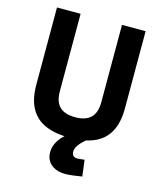

<svg xmlns="http://www.w3.org/2000/svg" viewBox="-129 -774 913 1084"><g transform="rotate(15 327.0 -232.0)"><path d="M327 12Q242 12 184.5 -13Q127 -38 97.5 -91.5Q68 -145 68 -230V-680H206V-227Q206 -166 236 -137Q266 -108 327 -108Q388 -108 418 -137.5Q448 -167 448 -227V-680H586V-230Q586 -145 556.5 -91.5Q527 -38 469.5 -13Q412 12 327 12ZM355 216Q322 216 296.5 204.5Q271 193 256.5 171.5Q242 150 242 120Q242 92 253 68.5Q264 45 282.5 25Q301 5 323 -11L425 -1Q406 14 393 28.5Q380 43 373.5 56Q367 69 367 82Q367 97 375 105.5Q383 114 399 114Q406 114 418.5 112.5Q431 111 441 110L453 205Q424 210 398 213Q372 216 355 216Z"/></g></svg>

Font: Titillium Web
Style: Bold
Weight: 700
Designer: Mohamed Gaber, Accademia di Belle Arti di Urbino
Foundry: Kief Type Foundry, Accademia di Belle Arti di Urbino
Version: Version 3.000